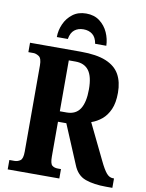

<svg xmlns="http://www.w3.org/2000/svg" viewBox="-99 -997 808 1066"><g transform="rotate(10 305.0 -464.0)"><path d="M20 0V-53H49Q66 -53 81 -63Q96 -73 96 -113V-600Q96 -640 79.5 -650.5Q63 -661 49 -661H20V-714H306Q396 -714 449 -692Q502 -670 525.5 -628Q549 -586 549 -525Q549 -468 532.5 -431Q516 -394 489.5 -372Q463 -350 431 -339L529 -137Q550 -93 566.5 -73Q583 -53 604 -53H610V0H575Q505 0 457.5 -17Q410 -34 388 -90L296 -309H249V-113Q249 -73 261 -63Q273 -53 293 -53H311V0ZM287 -368Q339 -368 363 -405.5Q387 -443 387 -516Q387 -588 362 -621.5Q337 -655 287 -655H249V-368ZM161 -771Q161 -809 177 -845Q193 -881 224 -904.5Q255 -928 300 -928Q345 -928 376 -904.5Q407 -881 423 -845Q439 -809 440 -771H377Q371 -807 350.5 -823Q330 -839 300 -839Q270 -839 249.5 -823Q229 -807 223 -771Z"/></g></svg>

Font: Noto Serif ExtraCondensed ExtraBold
Style: Regular
Weight: 800
Width: 2
Designer: Monotype Design Team
Foundry: Monotype Imaging Inc.
Version: Version 2.013; ttfautohint (v1.8.4.7-5d5b)